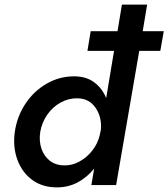

<svg xmlns="http://www.w3.org/2000/svg" viewBox="-20 -800 728 830"><path d="M44 -230Q35 -165 55 -110Q75 -55 119 -22.5Q163 10 226 10Q276 10 316.5 -12Q357 -34 387 -71L375 0H482L582 -580H673L688 -665H597L616 -780H507L488 -665H372L358 -580H473L439 -376Q422 -418 387.5 -444Q353 -470 300 -470Q237 -470 182 -438.5Q127 -407 90.5 -352.5Q54 -298 44 -230ZM154 -230Q161 -271 184.5 -304.5Q208 -338 242.5 -357Q277 -376 316 -375Q366 -374 393.5 -333.5Q421 -293 416 -239L411 -215Q402 -178 378.5 -148.5Q355 -119 324 -102Q293 -85 260 -85Q221 -85 195.5 -105Q170 -125 159 -158Q148 -191 154 -230Z"/></svg>

Font: Jost* 500 Medium Italic
Style: Italic
Weight: 500
Italic angle: -10°
Version: Version 3.200; ttfautohint (v0.97) -l 8 -r 50 -G 200 -x 14 -